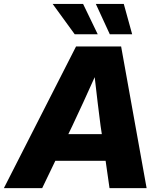

<svg xmlns="http://www.w3.org/2000/svg" viewBox="-60 -966 818 986"><path d="M-40 0 330.6 -727.5H562L692.9 0H502.4L482.4 -140.1H224.1L156.7 0ZM291 -277.3H462.9L456.5 -319.8Q448.7 -380.9 441.2 -441.9Q433.6 -502.9 426.3 -569.8Q396.5 -502.9 368.4 -441.9Q340.3 -380.9 311.5 -319.8ZM323.7 -790 210.4 -945.8H366.7L441.9 -790ZM503.9 -790 432.1 -945.8H575.7L618.7 -790Z"/></svg>

Font: Inter Display ExtraBold
Style: Italic
Weight: 800
Italic angle: -9.39999°
Designer: Rasmus Andersson
Foundry: rsms
Version: Version 4.000;git-a52131595